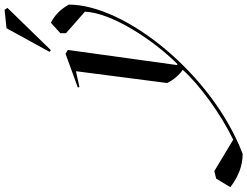

<svg xmlns="http://www.w3.org/2000/svg" viewBox="-506 -646 1048 813"><g transform="rotate(-90 17.5 -240.0)"><path d="M-228 264C108 136 404 -232 404 -472C384 -508 359 -532 327 -548L283 -508V-484L374 -404C370 -292 256 -116 152 -12L148 -14L212 -476L196 -486L53 -434L55 -427L122 -442L72 -56C84 -30 108 -2 128 10C64 82 -60 172 -168 224L-301 144L-333 152L-369 212C-321 248 -276 264 -228 264ZM211 -548 390 -732 382 -744 304 -736 204 -554Z"/></g></svg>

Font: Mazius Display Extra italic
Style: Regular
Weight: 400
Italic angle: -17°
Designer: Alberto Casagrande & Collletttivo
Foundry: Collletttivo
Version: Version 2.000;Glyphs 3.2 (3217)